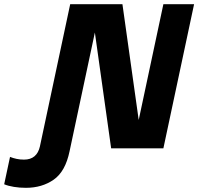

<svg xmlns="http://www.w3.org/2000/svg" viewBox="-200 -710 949 919"><path d="M332 0 235 -690H386L483 0ZM-76 189Q-106 189 -133.5 184.5Q-161 180 -180 172L-152 41Q-137 47 -120.5 50.5Q-104 54 -85 54Q-54 54 -35 38Q-16 22 -9 -9L136 -690H283L133 14Q113 111 57 150Q1 189 -76 189ZM435 0 582 -690H729L582 0Z"/></svg>

Font: Radio Canada Big
Style: Bold Italic
Weight: 700
Italic angle: -12°
Designer: Étienne Aubert Bonn
Foundry: Coppers and Brasses
Version: Version 1.001